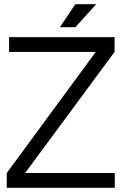

<svg xmlns="http://www.w3.org/2000/svg" viewBox="-20 -890 576 910"><path d="M523 -714H23V-644H434L12 -70V0H524V-70H99L523 -644ZM264 -761H337L436 -870H337Z"/></svg>

Font: Non Bureau Light
Style: Regular
Weight: 300
Designer: Jona Saucedo
Foundry: Non Foundry
Version: Version 1.000;FEAKit 1.0